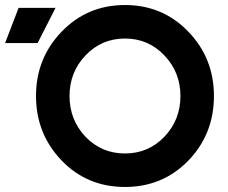

<svg xmlns="http://www.w3.org/2000/svg" viewBox="-107 -732 907 764"><path d="M-86.7 -560.7H42.7L114 -700.7H-33ZM390.3 -712Q239.7 -712 137.3 -605Q36.3 -499.7 36.3 -350Q36.3 -200.3 137.3 -94.3Q239 12 390.3 12Q538 12 639.3 -89.7Q744.3 -196.3 744.3 -350Q744.3 -501.7 640.7 -607.7Q539.3 -712 390.3 -712ZM390.3 -578.7Q483.3 -578.7 547.3 -511.3Q611 -444 611 -350Q611 -255.3 547.3 -188Q483.3 -121.3 390.3 -121.3Q297 -121.3 233 -188Q169.7 -255 169.7 -350Q169.7 -444.7 233 -511.3Q297 -578.7 390.3 -578.7Z"/></svg>

Font: Unageo Variable
Style: Regular
Weight: 300
Designer: Richard Sepsi
Foundry: Richard Sepsi
Version: Version 2.200